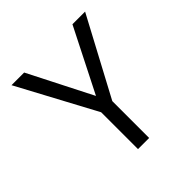

<svg xmlns="http://www.w3.org/2000/svg" viewBox="-183 -849 998 998"><g transform="rotate(-45 315.5 -350.0)"><path d="M275 -271 45 -700H138L316 -350L493 -700H586L357 -271V0H275Z"/></g></svg>

Font: Niramit
Style: Regular
Weight: 400
Version: Version 1.000; ttfautohint (v1.6)